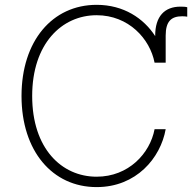

<svg xmlns="http://www.w3.org/2000/svg" viewBox="-20 -757 788 787"><path d="M659.1 -500V-610.8C659.1 -669.4 681.8 -690.3 726.9 -690.3C734.7 -690.3 742.2 -689.6 747.5 -688.6V-727.3C740.4 -729.4 730.1 -729.8 719.8 -729.8C654.5 -729.8 616.1 -690 616.1 -610.8V-609C568.9 -681.8 487.2 -737.2 376.1 -737.2C194.6 -737.2 68.2 -589.1 68.2 -363.6C68.2 -138.1 194.6 9.9 376.1 9.9C538.7 9.9 638.1 -109.4 659.1 -227.3H613.6C594.8 -128.2 507.1 -32.7 376.1 -32.7C232.6 -32.7 111.9 -148.1 111.9 -363.6C111.9 -577.1 232.6 -694.6 376.1 -694.6C507.1 -694.6 594.8 -598 613.6 -500Z"/></svg>

Font: Karasuma Gothic
Style: Thin
Weight: 200
Designer: Rasmus Andersson / Ryoko Ishizuka
Foundry: rsms
Version: Version 1.00